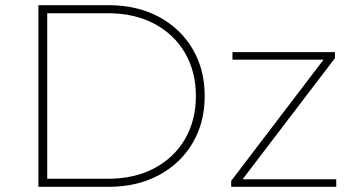

<svg xmlns="http://www.w3.org/2000/svg" viewBox="-20 -720 1362 740"><path d="M128 0V-700H398Q509 -700 592.5 -655Q676 -610 722.5 -531Q769 -452 769 -350Q769 -248 722.5 -169Q676 -90 592.5 -45Q509 0 398 0ZM162 -31H396Q499 -31 575.5 -72Q652 -113 693.5 -185Q735 -257 735 -350Q735 -443 693.5 -515Q652 -587 575.5 -628Q499 -669 396 -669H162ZM871 0V-23L1227 -490H876V-519H1271V-496L915 -29H1276V0Z"/></svg>

Font: Montserrat ExtraLight
Style: Regular
Weight: 200
Designer: Julieta Ulanovsky
Foundry: Julieta Ulanovsky
Version: Version 9.000; ttfautohint (v1.8.4.7-5d5b)